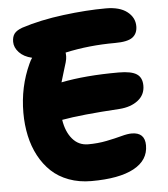

<svg xmlns="http://www.w3.org/2000/svg" viewBox="-56 -767 795 909"><g transform="rotate(-5 342.0 -312.5)"><path d="M341.8 91.8Q283.7 91.8 235.1 73.7Q186.5 55.7 152.3 23.4Q118.2 -8.8 94.7 -52.7Q71.3 -96.7 60.1 -148.4Q48.8 -200.2 48.8 -257.8Q48.8 -381.3 98.1 -487.8Q105.5 -504.4 112.8 -514.2Q73.2 -523.4 51.5 -546.9Q29.8 -570.3 29.8 -597.2Q29.8 -621.6 40.8 -636Q51.8 -650.4 79.1 -660.2Q168 -689 278.6 -702.9Q389.2 -716.8 481 -716.8Q546.4 -716.8 581.8 -689.2Q617.2 -661.6 617.2 -620.1Q617.2 -585.4 593.5 -567.6Q569.8 -549.8 509.8 -549.8Q385.7 -549.8 272.9 -524.9Q273.9 -520 273.9 -506.8Q273.9 -495.6 269.3 -479Q264.6 -462.4 255.9 -435.1Q247.1 -407.7 241.2 -386.2Q356 -409.2 515.1 -409.2Q574.7 -409.2 600.3 -392.3Q626 -375.5 626 -336.9Q626 -293.5 592 -267.1Q558.1 -240.7 503.9 -236.8Q320.3 -225.6 229 -209Q237.8 -151.9 267.1 -117.4Q296.4 -83 341.8 -83Q387.7 -83 429.2 -91.3Q470.7 -99.6 501 -107.9Q531.2 -116.2 550.8 -116.2Q613.8 -116.2 613.8 -54.2Q613.8 16.6 543.9 54.2Q474.1 91.8 341.8 91.8Z"/></g></svg>

Font: Shantell Sans Irregular Bouncy
Style: Regular
Weight: 800
Designer: Stephen Nixon, Anya Danilova, Shantell Martin
Foundry: Arrow Type
Version: Version 1.006;[9816181b4]